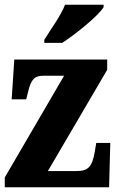

<svg xmlns="http://www.w3.org/2000/svg" viewBox="-20 -786 491 806"><path d="M166 -619V-606H241C300 -644 394 -721 415 -756V-766H253C236 -721 191 -660 166 -619ZM0 0H438L443 -186H384L378 -150C367 -84 349 -68 301 -68H181L430 -493V-536H40L29 -369H90L98 -401C111 -456 127 -468 163 -468H249L0 -41Z"/></svg>

Font: Noto Serif Myanmar ExtraCondensed Black
Style: Regular
Weight: 900
Width: 2
Designer: Ben Mitchell and the Monotype Design Team
Foundry: Monotype Imaging Inc.
Version: Version 2.106